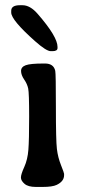

<svg xmlns="http://www.w3.org/2000/svg" viewBox="-20 -738 332 743"><path d="M23.4 -689.5V-696.3Q23.4 -717.8 57.1 -717.8H66.9Q96.7 -717.8 125.5 -684.6Q202.6 -596.2 202.6 -556.6V-552.2Q202.6 -540 183.1 -540H176.3Q159.2 -540 115.7 -578.6Q23.4 -660.6 23.4 -689.5ZM145 -14.6H118.7Q88.9 -14.6 75 -26.6Q61 -38.6 61 -51Q61 -63.5 74 -92Q86.9 -120.6 89.8 -158.2Q92.8 -195.8 92.8 -286.9Q92.8 -377.9 89.1 -395.5Q85.4 -413.1 73.5 -430.4Q61.5 -447.8 61.5 -463.4Q61.5 -479 79.6 -485.6Q97.7 -492.2 147.9 -492.2H154.3Q187.5 -492.2 193.8 -463.9Q196.3 -452.6 196.3 -323.2Q196.3 -193.8 200.2 -161.4Q204.1 -128.9 216.1 -98.9Q228 -68.8 228 -65.4V-60.1Q228 -36.1 199.2 -22.5Q182.6 -14.6 145 -14.6Z"/></svg>

Font: Averia Gruesa Libre
Style: Regular
Weight: 500
Italic angle: -1.70001°
Version: Version 1.001